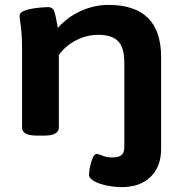

<svg xmlns="http://www.w3.org/2000/svg" viewBox="-20 -551 737 783"><path d="M477 212Q446 212 415 205.5Q384 199 363.5 187.5Q343 176 343 162Q343 150 347 130Q351 110 358 93.5Q365 77 373 77Q382 77 398.5 84Q415 91 438 91Q464 91 475.5 81.5Q487 72 487 47V-297Q487 -356 462 -382.5Q437 -409 381 -409Q334 -409 291 -387Q248 -365 220 -327V-31Q220 -15 205.5 -6.5Q191 2 159 2H131Q99 2 84.5 -6.5Q70 -15 70 -31V-349Q70 -393 67.5 -419.5Q65 -446 62.5 -461Q60 -476 60 -487Q60 -498 74.5 -505Q89 -512 109.5 -515.5Q130 -519 148.5 -520.5Q167 -522 175 -522Q195 -522 201 -505.5Q207 -489 216 -437Q254 -481 309 -506Q364 -531 422 -531Q637 -531 637 -319V57Q637 129 594 170.5Q551 212 477 212Z"/></svg>

Font: Asap Expanded
Style: Bold
Weight: 700
Width: 7
Designer: Pablo Cosgaya
Foundry: Omnibus-Type
Version: Version 3.001; ttfautohint (v1.8.4.7-5d5b)